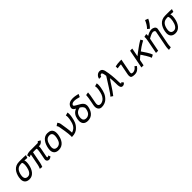

<svg xmlns="http://www.w3.org/2000/svg" viewBox="480 -2706 4813 4813"><g transform="rotate(-45 2886.5 -299.5)"><path d="M388.2 -426.8C402.8 -409.2 407.7 -382.8 407.7 -352.5C407.7 -326.2 403.8 -296.4 398.9 -267.6C398.4 -264.6 397.5 -261.7 397 -258.8C378.9 -167 334.5 -76.2 251 -76.2C184.6 -76.2 151.4 -114.3 151.4 -179.7C151.4 -194.8 153.3 -211.4 156.7 -229C179.7 -348.1 232.4 -426.8 357.4 -426.8H377.4ZM471.7 -425.8C511.7 -424.8 551.3 -422.9 572.8 -419.4L597.2 -494.1C573.2 -498.5 491.7 -499.5 429.7 -499.5C394.5 -499.5 365.7 -499 357.4 -499C184.6 -497.6 106.9 -369.1 79.1 -226.6C74.7 -203.1 72.3 -181.2 72.3 -160.6C72.3 -62 125.5 -1 235.4 -0.5H236.3C371.6 -0.5 449.2 -126 476.1 -265.1C481.9 -293.5 486.3 -326.7 486.3 -356.9C486.3 -376.5 484.4 -395 479.5 -410.2C477.5 -416.5 474.6 -421.9 471.7 -425.8Z M1006.8 -498C903.3 -498 741.2 -497.6 741.2 -497.6C692.4 -497.6 641.6 -482.4 614.3 -466.8L630.9 -390.6C649.4 -403.8 670.9 -412.1 694.3 -416.5L634.3 -106.9C627.4 -71.3 614.7 -37.1 599.6 -3.9L676.8 5.9C689 -22 705.1 -69.3 711.9 -105L772.9 -419.9C814.5 -419.9 855.5 -420.4 897 -420.4C900.9 -407.7 904.8 -398.9 904.8 -379.4C904.8 -363.8 902.3 -340.8 895 -303.7L855.5 -99.6C853.5 -90.3 853 -82 853 -74.2C853 -18.6 895.5 0 928.7 0C956.5 0 988.3 -20.5 1008.8 -34.2L985.8 -91.8C975.1 -82.5 959 -72.3 946.8 -72.3C938.5 -72.3 932.1 -77.6 932.1 -91.8C932.1 -95.7 932.6 -100.6 933.6 -106L972.7 -305.7C981.4 -349.1 984.9 -376.5 984.9 -396C984.9 -405.8 983.9 -413.1 982.4 -420.4H997.6C1062 -420.4 1096.2 -459 1118.7 -495.1L1052.2 -531.2C1035.6 -506.8 1026.9 -498 1006.8 -498Z M1270.5 -0.5H1271.5C1428.7 -0.5 1500.5 -126 1527.3 -265.1C1532.2 -289.1 1534.7 -314.5 1534.7 -339.4C1534.7 -363.8 1532.2 -386.7 1525.9 -405.8C1504.4 -470.2 1457 -503.9 1360.8 -503.9C1218.3 -503.9 1142.1 -369.1 1114.3 -226.6C1109.9 -203.1 1107.4 -181.2 1107.4 -160.6C1107.4 -62 1160.6 -1 1270.5 -0.5ZM1375 -105C1346.7 -84.5 1323.2 -76.7 1286.1 -76.2C1219.7 -76.2 1186.5 -114.3 1186.5 -179.7C1186.5 -194.8 1188.5 -211.4 1191.9 -229C1214.8 -348.1 1261.2 -428.7 1362.8 -428.7C1430.2 -428.7 1456.1 -385.3 1456.1 -323.2C1456.1 -306.2 1453.6 -287.1 1450.2 -267.6C1449.7 -264.6 1448.7 -261.7 1448.2 -258.8C1434.1 -186.5 1412.6 -134.8 1375 -105Z M1727.1 -511.7 1654.8 -464.8C1665 -452.6 1681.2 -419.9 1683.1 -409.7C1696.8 -343.8 1733.9 -129.9 1733.9 -32.2C1733.9 -18.6 1732.9 -6.8 1731.4 1.5C1849.1 0 1905.3 -35.2 1942.4 -67.4C2041 -152.8 2062.5 -246.1 2080.1 -335.9C2082 -344.7 2083 -353.5 2085 -362.3C2085.4 -364.3 2085.4 -366.2 2085.9 -368.2C2089.8 -388.7 2094.2 -424.8 2094.2 -458.5C2094.2 -477.5 2092.8 -496.1 2089.4 -510.7L2007.3 -489.3C2011.7 -471.2 2014.6 -449.2 2014.6 -425.3C2014.6 -404.3 2012.7 -381.3 2008.3 -360.4L2007.8 -357.9C1983.9 -235.8 1961.9 -122.6 1812 -74.2C1812 -77.1 1812.5 -80.6 1812.5 -84.5C1812.5 -150.4 1778.8 -361.8 1769 -419.9C1763.7 -456.5 1753.9 -475.1 1727.1 -511.7Z M2558.6 -246.1C2561.5 -260.7 2562.5 -273.9 2562.5 -286.6C2562.5 -414.6 2423.3 -443.4 2329.1 -512.7C2319.3 -521 2311.5 -529.3 2311.5 -540.5C2311.5 -542 2311.5 -543.9 2312 -545.4C2313 -549.8 2314.9 -554.7 2318.4 -560.1C2336.9 -587.9 2371.1 -599.1 2414.6 -599.1C2461.4 -599.1 2518.6 -586.4 2580.1 -568.4L2613.8 -645.5C2557.6 -659.7 2492.2 -673.3 2431.6 -673.3C2351.1 -673.3 2278.3 -649.4 2243.7 -571.8C2239.3 -561 2235.8 -551.3 2233.9 -542C2232.4 -535.2 2231.9 -528.8 2231.9 -522.5C2231.9 -495.1 2244.1 -474.6 2259.8 -460C2271 -449.7 2288.6 -439.9 2308.6 -429.2C2211.4 -392.6 2167.5 -319.8 2149.4 -226.6C2145 -203.1 2142.6 -181.2 2142.6 -160.6C2142.6 -62 2195.8 -1 2305.7 -0.5H2306.6C2463.9 -0.5 2533.7 -119.1 2558.6 -246.1ZM2392.1 -383.8C2441.4 -353.5 2483.9 -316.9 2483.9 -265.6C2483.9 -259.8 2483.4 -253.4 2481.9 -247.1C2468.8 -178.2 2449.7 -136.2 2410.2 -105C2381.8 -84.5 2358.4 -76.7 2321.3 -76.2C2254.9 -76.2 2221.7 -114.3 2221.7 -179.7C2221.7 -194.8 2223.6 -211.4 2227.1 -229C2245.6 -324.2 2308.6 -368.2 2392.1 -383.8Z M2678.2 -178.7C2675.3 -163.1 2673.8 -147.5 2673.8 -132.8C2673.8 -56.6 2714.4 2 2793.5 2C2873 2 2937.5 -27.8 2974.6 -60.1C3076.2 -147.9 3098.6 -251 3116.7 -344.2C3117.7 -350.1 3119.1 -356.4 3120.1 -362.3C3120.6 -364.3 3120.6 -366.2 3121.1 -368.2C3125 -388.7 3129.4 -424.8 3129.4 -458.5C3129.4 -477.5 3127.9 -496.1 3124.5 -510.7L3042.5 -489.3C3046.9 -471.2 3049.8 -449.2 3049.8 -425.3C3049.8 -404.3 3047.9 -381.3 3043.5 -360.4C3021 -244.1 3005.9 -194.3 2951.7 -133.3C2916.5 -94.2 2858.9 -74.2 2830.6 -74.2C2778.8 -74.2 2752.4 -96.2 2752.4 -148.9C2752.4 -162.6 2754.4 -178.2 2757.8 -196.3C2763.2 -224.1 2768.6 -252.4 2773.9 -279.8C2792.5 -375.5 2808.1 -460.9 2808.1 -499V-503.9L2727.5 -490.7C2728 -487.3 2728 -483.4 2728 -478.5C2728 -439.5 2713.4 -356.9 2695.8 -268.1C2689.9 -238.8 2684.1 -208 2678.2 -178.7Z M3189.9 8.3C3304.2 -133.3 3350.1 -234.4 3449.2 -369.1C3458.5 -305.7 3459.5 -247.6 3461.9 -169.9V-162.6V-143.1C3461.9 -89.8 3465.8 0 3533.2 0C3575.2 0 3585.4 -10.7 3620.6 -42.5L3581.5 -96.2C3581.5 -96.2 3567.9 -76.2 3555.2 -76.2C3538.6 -76.2 3539.6 -167 3539.1 -199.2C3537.6 -291 3523.9 -454.6 3495.1 -578.1C3484.4 -625 3459.5 -678.2 3386.7 -678.2C3309.1 -678.2 3256.3 -611.3 3244.1 -548.8V-547.9H3320.3C3326.2 -579.1 3348.6 -602.5 3374 -602.5C3410.2 -602.5 3417 -527.8 3425.3 -476.1C3343.3 -353.5 3186.5 -83.5 3129.4 -32.7Z M3922.9 -494.6C3872.1 -494.6 3816.9 -486.8 3759.8 -474.1L3760.3 -404.8C3808.6 -415.5 3865.2 -418.5 3889.2 -418.5L3832 -124.5C3830.1 -112.8 3827.1 -95.7 3827.1 -77.6C3827.1 -51.3 3833 -23.4 3855 -9.8C3874 2 3910.2 8.8 3951.7 8.8C4041.5 8.8 4095.7 -34.7 4144 -107.9L4095.7 -146C4060.5 -90.3 4009.8 -60.5 3964.4 -60.5C3927.7 -60.5 3907.2 -65.9 3907.2 -99.6C3907.2 -106.9 3908.2 -116.2 3910.2 -126.5C3910.2 -126.5 3955.6 -361.3 3981.4 -494.6Z M4470.7 -295.4C4509.3 -328.6 4602.1 -392.6 4707.5 -449.2L4672.4 -512.2C4659.2 -502.9 4618.2 -486.8 4500 -399.9C4439 -354 4379.9 -313.5 4325.7 -268.6L4370.1 -498H4293.9L4197.3 0H4273.4L4304.2 -158.2C4338.4 -194.8 4405.8 -244.6 4405.8 -244.6C4450.7 -177.7 4541 -40.5 4553.2 12.7L4626 -24.4C4613.8 -90.3 4512.2 -233.4 4470.7 -295.4Z M4978.5 -582 5034.2 -536.1C5091.3 -592.8 5152.3 -669.9 5182.6 -745.1L5101.6 -775.9C5067.9 -701.2 5036.1 -639.2 4978.5 -582ZM4876 -439.5C4876.5 -448.2 4877 -459 4877 -468.8C4877 -485.4 4876 -500.5 4874.5 -507.8L4793 -489.7C4793.9 -474.1 4794.9 -462.9 4794.9 -450.7C4794.9 -427.2 4791.5 -401.9 4780.3 -344.2L4713.4 0.5L4790.5 0L4860.4 -357.9C4932.6 -400.4 4994.6 -425.8 5025.4 -425.8C5055.7 -425.8 5090.3 -412.1 5090.3 -381.8C5090.3 -379.4 5089.8 -376.5 5089.4 -373.5L5008.3 42C4999.5 87.4 4997.1 117.2 4997.1 145C4997.1 155.8 4997.6 166 4998 176.8L5078.1 161.1C5077.1 155.8 5076.7 148.9 5076.7 140.1C5076.7 109.9 5082 63.5 5086.9 38.6L5169.9 -388.7C5170.9 -394.5 5171.9 -400.9 5171.9 -406.2C5171.9 -467.3 5104.5 -499 5050.3 -499C4996.6 -499 4936 -478 4876 -439.5Z M5564 -426.8C5578.6 -409.2 5583.5 -382.8 5583.5 -352.5C5583.5 -326.2 5579.6 -296.4 5574.7 -267.6C5574.2 -264.6 5573.2 -261.7 5572.8 -258.8C5554.7 -167 5510.3 -76.2 5426.8 -76.2C5360.4 -76.2 5327.1 -114.3 5327.1 -179.7C5327.1 -194.8 5329.1 -211.4 5332.5 -229C5355.5 -348.1 5408.2 -426.8 5533.2 -426.8H5553.2ZM5647.5 -425.8C5687.5 -424.8 5727.1 -422.9 5748.5 -419.4L5772.9 -494.1C5749 -498.5 5667.5 -499.5 5605.5 -499.5C5570.3 -499.5 5541.5 -499 5533.2 -499C5360.4 -497.6 5282.7 -369.1 5254.9 -226.6C5250.5 -203.1 5248 -181.2 5248 -160.6C5248 -62 5301.3 -1 5411.1 -0.5H5412.1C5547.4 -0.5 5625 -126 5651.9 -265.1C5657.7 -293.5 5662.1 -326.7 5662.1 -356.9C5662.1 -376.5 5660.2 -395 5655.3 -410.2C5653.3 -416.5 5650.4 -421.9 5647.5 -425.8Z"/></g></svg>

Font: Fantasque Sans Mono
Style: RegItalic
Weight: 400
Italic angle: -11°
Monospace: yes
Designer: Jany Belluz
Version: Version 1.6.3